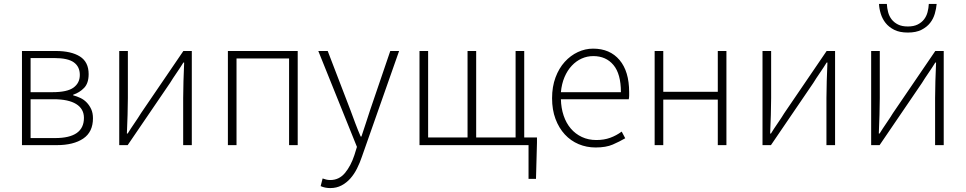

<svg xmlns="http://www.w3.org/2000/svg" viewBox="-20 -740 4924 979"><path d="M92 0V-480H265Q343 -480 387.5 -452Q432 -424 432 -362Q432 -316 409 -292Q386 -268 353 -257V-254Q372 -249 390 -240.5Q408 -232 422 -217.5Q436 -203 445 -183.5Q454 -164 454 -137Q454 -67 404.5 -33.5Q355 0 270 0ZM136 -270H248Q323 -270 355 -293.5Q387 -317 387 -358Q387 -400 356.5 -422Q326 -444 257 -444H136ZM136 -36H261Q408 -36 408 -139Q408 -185 368.5 -209.5Q329 -234 253 -234H136Z M588 0V-480H632V-240Q632 -201 630.5 -154Q629 -107 627 -59H631Q645 -82 665 -111Q685 -140 699 -163L915 -480H958V0H914V-240Q914 -280 915.5 -326.5Q917 -373 919 -421H915Q901 -398 881 -369Q861 -340 847 -317L631 0Z M1142 0V-480H1498V0H1454V-442H1186V0Z M1664 219Q1637 219 1615 209L1625 170Q1633 173 1643 175.5Q1653 178 1664 178Q1709 178 1739 142Q1769 106 1787 51L1800 9L1603 -480H1651L1767 -178Q1778 -148 1791.5 -112Q1805 -76 1819 -44H1823Q1834 -76 1845.5 -112Q1857 -148 1867 -178L1970 -480H2015L1825 60Q1815 90 1800.5 119Q1786 148 1766.5 170Q1747 192 1721.5 205.5Q1696 219 1664 219Z M2675 172V0H2119V-480H2163V-39H2364V-480H2408V-39H2609V-480H2653V-39H2718V-13L2713 172Z M3017 12Q2971 12 2930.5 -5Q2890 -22 2860 -54.5Q2830 -87 2812.5 -133.5Q2795 -180 2795 -239Q2795 -298 2812.5 -345Q2830 -392 2859.5 -424.5Q2889 -457 2926.5 -474.5Q2964 -492 3004 -492Q3090 -492 3139 -434Q3188 -376 3188 -270Q3188 -261 3188 -252Q3188 -243 3186 -234H2840Q2841 -189 2854 -150.5Q2867 -112 2890.5 -84.5Q2914 -57 2947 -41.5Q2980 -26 3021 -26Q3060 -26 3091.5 -37.5Q3123 -49 3150 -69L3168 -35Q3139 -18 3104.5 -3Q3070 12 3017 12ZM2840 -270H3146Q3146 -363 3108 -408.5Q3070 -454 3005 -454Q2974 -454 2946 -441.5Q2918 -429 2895.5 -405Q2873 -381 2858.5 -347Q2844 -313 2840 -270Z M3318 0V-480H3362V-272H3640V-480H3684V0H3640V-232H3362V0Z M3868 0V-480H3912V-240Q3912 -201 3910.5 -154Q3909 -107 3907 -59H3911Q3925 -82 3945 -111Q3965 -140 3979 -163L4195 -480H4238V0H4194V-240Q4194 -280 4195.5 -326.5Q4197 -373 4199 -421H4195Q4181 -398 4161 -369Q4141 -340 4127 -317L3911 0Z M4422 0V-480H4466V-240Q4466 -201 4464.5 -154Q4463 -107 4461 -59H4465Q4479 -82 4499 -111Q4519 -140 4533 -163L4749 -480H4792V0H4748V-240Q4748 -280 4749.5 -326.5Q4751 -373 4753 -421H4749Q4735 -398 4715 -369Q4695 -340 4681 -317L4465 0ZM4609 -574Q4567 -574 4539.5 -588Q4512 -602 4495.5 -623Q4479 -644 4471 -670Q4463 -696 4462 -720H4502Q4503 -699 4508.5 -678Q4514 -657 4526.5 -641Q4539 -625 4559 -615Q4579 -605 4609 -605Q4639 -605 4659 -615Q4679 -625 4691.5 -641Q4704 -657 4709.5 -678Q4715 -699 4716 -720H4756Q4754 -696 4746.5 -670Q4739 -644 4722.5 -623Q4706 -602 4678.5 -588Q4651 -574 4609 -574Z"/></svg>

Font: Giro Light
Style: Regular
Weight: 300
Designer: Paul D. Hunt
Foundry: Adobe Systems Incorporated
Version: Version 1.000;PS 1.0;hotconv 1.0.88;makeotf.lib2.5.647800